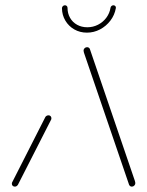

<svg xmlns="http://www.w3.org/2000/svg" viewBox="-20 -694 546 714"><path d="M35.2 0Q30.4 0 27.2 -3Q24.1 -5.9 24.1 -10.7Q24.1 -14.8 25.6 -16.7L148.5 -258.5Q150 -261.5 153.3 -263.3Q156.7 -265.2 160.4 -265.2Q165.6 -265.2 168.5 -261.7Q171.5 -258.1 171.1 -253.3Q171.1 -250.7 170 -248.9L46.7 -7Q44.8 -4.1 41.9 -2Q38.9 0 35.2 0ZM483.3 -13.3Q483.3 -7.8 479.4 -3.9Q475.6 0 470.4 0Q463.3 0 460 -7L292.2 -498.1Q291.9 -500.7 291.3 -502.4Q290.7 -504.1 290.7 -505.6Q290.7 -511.1 294.6 -514.8Q298.5 -518.5 303.7 -518.5Q307.4 -518.5 310.2 -516.7Q313 -514.8 314.1 -511.9L481.9 -20.4Q483.3 -15.6 483.3 -13.3ZM210.4 -663.3Q210.4 -667.8 213.7 -671.1Q217 -674.4 221.5 -674.4Q225.6 -674.4 228.3 -671.7Q231.1 -668.9 231.1 -664.8Q231.1 -644.1 240.6 -627.6Q250 -611.1 266.7 -601.9Q283.3 -592.6 304.8 -592.6Q325.9 -592.6 344.4 -602Q363 -611.5 375.4 -628.1Q387.8 -644.8 391.1 -665.6Q391.9 -669.6 395 -672Q398.1 -674.4 401.9 -674.4Q406.3 -674.4 409.1 -671.1Q411.9 -667.8 410.7 -663.3Q406.3 -638.1 390.6 -617.4Q374.8 -596.7 351.9 -584.6Q328.9 -572.6 303.3 -572.6Q277.4 -572.6 256.3 -584.6Q235.2 -596.7 223 -617.4Q210.7 -638.1 210.4 -663.3Z"/></svg>

Font: 26F Galaxy Sans Thin
Style: Italic
Weight: 100
Italic angle: -4.99998°
Designer: C₂₉H₂₅N₃O₅
Version: Version 1.200